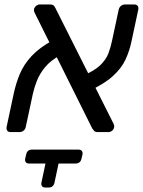

<svg xmlns="http://www.w3.org/2000/svg" viewBox="-20 -591 639 859"><path d="M417.3 0Q405.6 0 400.9 -5.8Q396.3 -11.7 392.6 -16.5L135.8 -532.3Q130.4 -542.6 132.4 -550.6Q134.4 -558.8 142 -564.9Q149.6 -571 157.8 -571H204.5Q216.4 -571 221.3 -565.1Q226.3 -559.1 228.3 -554.1L487.4 -38.7Q490.2 -32.3 491 -28.1Q491.7 -24 490.1 -20.4Q488.9 -12.2 481.3 -6.1Q473.7 0 465.5 0ZM27.3 0Q17.1 0 12.3 -6.6Q7.6 -13.1 9.6 -23.3L41.5 -172.6Q51.4 -218.7 68.9 -260.5Q86.4 -302.3 121 -339.8Q155.6 -377.4 214.9 -409.8L247.3 -342.6Q205.7 -319.7 181.5 -290.2Q157.3 -260.8 145.1 -229.5Q132.9 -198.3 126.6 -169.3L95.3 -23.3Q93.3 -12.7 85.3 -6.4Q77.4 0 67.2 0ZM375.5 -182.7 349.5 -251.7Q403.6 -274.7 429.2 -299.8Q454.7 -325 465.1 -352.3Q475.4 -379.6 481.5 -409.9L511 -547.7Q513.2 -558.3 521.2 -564.6Q529.1 -571 539.3 -571H581.1Q591.2 -571 596 -564.4Q600.8 -557.9 598.6 -547.7L568.1 -405.1Q559.3 -362.8 541.3 -324.1Q523.4 -285.4 484.9 -250.5Q446.5 -215.5 375.5 -182.7ZM109.9 140.6Q99.9 140.6 95.3 134.6Q90.7 128.6 92.7 118.6L97 100.3Q101.6 78.3 123 78.3H331Q341 78.3 346 84.3Q351 90.3 349 100.3L344.7 118.6Q339.8 140.6 317.9 140.6ZM182.5 248Q172.5 248 168 242Q163.5 236 165.3 226L184.3 137Q188.3 120 194.4 117.5Q200.4 115 210.5 115H225Q234.9 115 240.9 117.5Q246.8 120 242.8 137L223.8 226Q219.2 248 197 248Z"/></svg>

Font: Rubik Light
Style: Italic
Weight: 300
Italic angle: -12°
Designer: Hubert and Fischer
Foundry: Hubert and Fischer
Version: Version 2.300;gftools[0.9.30]